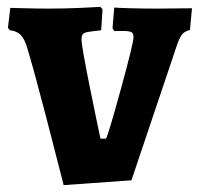

<svg xmlns="http://www.w3.org/2000/svg" viewBox="-20 -527 582 558"><path d="M59 -388Q52 -413 40.5 -425Q29 -437 9 -439L3 -446L10 -504Q21 -504 53.5 -503Q86 -502 120 -502Q166 -502 212.5 -504Q259 -506 272 -507L278 -500L274 -439Q246 -436 235 -434Q224 -432 220.5 -427.5Q217 -423 217 -412Q217 -393 240 -279Q263 -165 272 -124H288Q295 -136 331.5 -269Q368 -402 368 -419Q368 -430 362 -433.5Q356 -437 337 -437H312L307 -445L312 -505Q325 -504 361 -503Q397 -502 438 -502L538 -503L532 -440Q517 -436 510 -428Q503 -420 495 -398L362 -3L165 11Q153 -37 115.5 -181.5Q78 -326 59 -388Z"/></svg>

Font: Alegreya SC ExtraBold
Style: Regular
Weight: 800
Designer: Juan Pablo del Peral
Foundry: Huerta Tipografica
Version: Version 2.007; ttfautohint (v1.6)